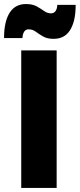

<svg xmlns="http://www.w3.org/2000/svg" viewBox="-35 -929 394 949"><path d="M70 0Q70 -168 70 -340Q70 -512 70 -680Q114 -680 158 -680Q202 -680 245 -680Q245 -512 245 -340Q245 -168 245 0Q202 0 158 0Q114 0 70 0ZM248 -905Q271 -905 294 -905Q317 -905 339 -905Q339 -862 331.5 -830.5Q324 -799 310 -778Q296 -757 276 -747Q256 -737 230 -737Q198 -737 177.5 -749Q157 -761 141.5 -772.5Q126 -784 107 -784Q92 -784 84.5 -772.5Q77 -761 76 -741Q54 -741 31 -741Q8 -741 -15 -741Q-15 -784 -7.5 -815.5Q0 -847 14 -868Q28 -889 48 -899Q68 -909 93 -909Q126 -909 146.5 -897.5Q167 -886 183 -874.5Q199 -863 217 -863Q232 -863 240 -875Q248 -887 248 -905Z"/></svg>

Font: Tilt Warp
Style: Regular
Weight: 400
Designer: Andy Clymer
Foundry: Andy Clymer
Version: Version 1.000